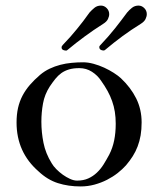

<svg xmlns="http://www.w3.org/2000/svg" viewBox="-20 -671 569 691"><path d="M39.6 -230Q39.6 -258.8 44.9 -282.5Q50.3 -306.2 61 -326.7Q71.8 -347.2 87.6 -365.5Q103.5 -383.8 124 -401.4Q140.1 -415 158.7 -423.8Q177.2 -432.6 197 -437.7Q216.8 -442.9 237.8 -444.8Q258.8 -446.8 279.3 -446.8Q296.9 -446.8 316.7 -441.4Q336.4 -436 355 -427.5Q373.5 -418.9 389.2 -408.9Q404.8 -398.9 415 -389.6Q450.7 -356 470.2 -316.7Q489.7 -277.3 489.7 -230.5Q489.7 -205.1 486.1 -183.8Q482.4 -162.6 475.3 -144Q468.3 -125.5 457.8 -108.9Q447.3 -92.3 433.6 -76.2Q420.9 -62 403.6 -48.3Q386.2 -34.7 365.2 -23.9Q344.2 -13.2 320.1 -6.6Q295.9 0 270 0Q225.6 0 188.2 -12Q150.9 -23.9 118.7 -54.2Q39.6 -123 39.6 -230ZM265.6 -425.8Q243.7 -425.8 228.3 -421.1Q212.9 -416.5 200.9 -408Q189 -399.4 179.2 -387.2Q169.4 -375 159.2 -359.9Q140.6 -331.1 134.8 -298.6Q128.9 -266.1 128.9 -232.9Q128.9 -194.8 136.5 -157Q144 -119.1 166 -83.5Q171.9 -73.2 182.6 -62.3Q193.4 -51.3 206.1 -42.2Q218.8 -33.2 232.2 -27.1Q245.6 -21 257.3 -21Q280.3 -21 297.6 -28.8Q314.9 -36.6 328.6 -49.6Q342.3 -62.5 352.8 -79.3Q363.3 -96.2 373 -114.3Q385.3 -138.2 390.9 -165.8Q396.5 -193.4 396.5 -225.6Q396.5 -248.5 393.3 -268.6Q390.1 -288.6 383.5 -307.1Q377 -325.7 367.2 -343.5Q357.4 -361.3 344.2 -379.9Q331.1 -399.9 310.8 -412.8Q290.5 -425.8 265.6 -425.8ZM206.5 -509.8Q221.2 -524.9 233.4 -538.8Q245.6 -552.7 256.8 -566.4Q268.1 -580.1 279.1 -594.5Q290 -608.9 302.2 -626Q310.1 -634.8 319.8 -642.8Q329.6 -650.9 343.3 -650.9Q355 -650.9 364 -641.8Q373 -632.8 373 -620.1Q373 -611.8 368.4 -602.3Q363.8 -592.8 351.1 -585Q316.4 -563 285.2 -540Q253.9 -517.1 222.2 -490.7Q219.7 -488.8 217.8 -488.8Q215.8 -488.8 214.8 -489.3Q210.4 -489.3 206.1 -491.9Q201.7 -494.6 201.7 -500Q201.2 -502.4 203.1 -505.4Q205.1 -508.3 206.5 -509.8ZM341.8 -509.3Q370.6 -539.6 393.8 -568.8Q417 -598.1 437.5 -626Q444.8 -634.8 454.8 -642.8Q464.8 -650.9 478.5 -650.9Q490.2 -650.9 499.3 -641.8Q508.3 -632.8 508.3 -620.1Q508.3 -611.8 503.7 -602.3Q499 -592.8 486.3 -585Q451.7 -563.5 421.4 -541.3Q391.1 -519 357.4 -490.7Q356.4 -489.7 354.7 -489.5Q353 -489.3 352.1 -489.3Q346.7 -489.3 342 -492.2Q337.4 -495.1 337.4 -502Q337.4 -504.4 339.1 -506.3Q340.8 -508.3 341.8 -509.3Z"/></svg>

Font: IM FELL French Canon SC
Style: Regular
Weight: 400
Designer: Igino Marini
Foundry: Igino Marini
Version: 3.00